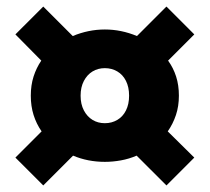

<svg xmlns="http://www.w3.org/2000/svg" viewBox="-20 -622 640 586"><path d="M112 -56 27 -141 107 -221Q91 -244 82.5 -271Q74 -298 74 -330Q74 -362 82.5 -388.5Q91 -415 106 -437L27 -517L112 -602L202 -512Q250 -532 300 -532Q350 -532 398 -512L488 -602L573 -517L493 -437Q509 -415 517.5 -388.5Q526 -362 526 -330Q526 -298 517 -271Q508 -244 492 -221L573 -141L488 -56L397 -147Q374 -137 349 -132.5Q324 -128 300 -128Q248 -128 203 -147ZM300 -246Q321 -246 338 -256Q355 -266 364.5 -285Q374 -304 374 -330Q374 -356 364.5 -375Q355 -394 338 -404Q321 -414 300 -414Q279 -414 262.5 -404Q246 -394 236 -375Q226 -356 226 -330Q226 -304 236 -285Q246 -266 262.5 -256Q279 -246 300 -246Z"/></svg>

Font: Source Code Pro ExtraLight Black
Style: Regular
Weight: 900
Monospace: yes
Version: Version 1.018;hotconv 1.0.116;makeotfexe 2.5.65601